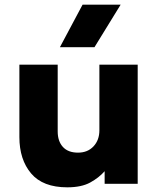

<svg xmlns="http://www.w3.org/2000/svg" viewBox="-20 -787 678 822"><path d="M268 15Q163.5 15 113.2 -44.5Q63 -104 63 -200V-510H227V-224.5Q227 -182.5 249.2 -158Q271.5 -133.5 314 -133.5Q355 -133.5 380.2 -160.2Q405.5 -187 405.5 -229.5V-510H569.5V0H428V-54Q403.5 -26 366 -5.5Q328.5 15 268 15ZM236.5 -585 333.5 -767H496.5L384.5 -585Z"/></svg>

Font: Geologica
Style: Bold
Weight: 700
Designer: Sindre Bremnes, Frode Helland
Foundry: Monokrom Skriftforlag AS
Version: Version 1.010; ttfautohint (v1.8.4.7-5d5b);gftools[0.9.28]